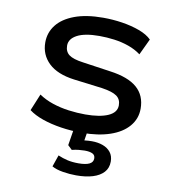

<svg xmlns="http://www.w3.org/2000/svg" viewBox="-80 -577 767 845"><g transform="rotate(10 304.0 -154.0)"><path d="M309 9Q260 9 214.5 2Q169 -5 131.5 -18Q94 -31 69 -50L100 -125Q128 -106 162.5 -94.5Q197 -83 235 -78Q273 -73 309 -73Q374 -73 411 -89.5Q448 -106 448 -138Q448 -165 428.5 -179Q409 -193 362 -200L234 -216Q158 -226 119.5 -263Q81 -300 81 -355Q81 -399 107.5 -433Q134 -467 186 -486.5Q238 -506 314 -506Q357 -506 399 -499.5Q441 -493 476.5 -480Q512 -467 532 -447L498 -375Q474 -393 443 -404Q412 -415 378 -419.5Q344 -424 311 -424Q246 -424 212 -406Q178 -388 178 -358Q178 -331 196.5 -317Q215 -303 260 -297L384 -279Q466 -268 505.5 -233.5Q545 -199 545 -140Q545 -95 516 -61Q487 -27 434 -9Q381 9 309 9ZM316 198Q287 198 256.5 193Q226 188 207 177L225 125Q246 134 267.5 139Q289 144 317 144Q349 144 365.5 136Q382 128 382 111Q382 96 369.5 90Q357 84 335 84Q324 84 308.5 85.5Q293 87 278 91L259 73L274 -20H335L322 60L294 47Q310 42 326.5 40Q343 38 359 38Q386 38 408 46Q430 54 443 70.5Q456 87 456 112Q456 141 438.5 160Q421 179 390 188.5Q359 198 316 198Z"/></g></svg>

Font: Nunito Sans 7pt SemiExpanded Medium
Style: Regular
Weight: 500
Width: 6
Designer: Vernon Adams
Foundry: Vernon Adams
Version: Version 3.101;gftools[0.9.27]